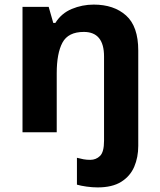

<svg xmlns="http://www.w3.org/2000/svg" viewBox="-20 -576 697 836"><path d="M405 240Q382 240 357 236.5Q332 233 315 228V111Q330 115 343.5 117.5Q357 120 373 120Q398 120 415.5 103Q433 86 433 37V-330Q433 -437 345 -437Q277 -437 252 -390.5Q227 -344 227 -257V0H78V-546H192L212 -476H221Q247 -518 292.5 -537Q338 -556 388 -556Q476 -556 529 -508.5Q582 -461 582 -356V59Q582 109 564.5 150Q547 191 508 215.5Q469 240 405 240Z"/></svg>

Font: Noto Sans Javanese
Style: Regular
Weight: 400
Designer: Monotype Design Team
Foundry: Monotype Imaging Inc.
Version: Version 2.004